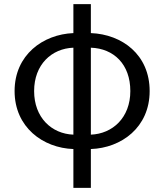

<svg xmlns="http://www.w3.org/2000/svg" viewBox="-20 -715 799 934"><path d="M51 -272C51 -96 189 5 337 10V199H422V10C570 5 708 -95 708 -272C708 -449 574 -548 422 -554V-695H337V-554C189 -548 51 -448 51 -272ZM422 -483C534 -479 614 -402 614 -272C614 -142 527 -64 422 -60ZM146 -272C146 -401 231 -479 337 -483V-60C231 -64 146 -143 146 -272Z"/></svg>

Font: Noto Sans KR Regular
Style: Regular
Weight: 400
Designer: Ryoko NISHIZUKA  (kana & ideographs); Paul D. Hunt (Latin, Greek & Cyrillic); Wenlong ZHANG  (bopomofo); Sandoll Communi
Foundry: Adobe Systems Incorporated
Version: Version 1.004;PS 1.004;hotconv 1.0.82;makeotf.lib2.5.63406